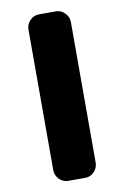

<svg xmlns="http://www.w3.org/2000/svg" viewBox="-84 -780 536 829"><g transform="rotate(-10 184.0 -365.0)"><path d="M147 0Q124 0 107.5 -17Q91 -34 91 -57V-673Q91 -696 107.5 -713Q124 -730 147 -730H221Q244 -730 260.5 -713Q277 -696 277 -673V-57Q277 -34 260.5 -17Q244 0 221 0Z"/></g></svg>

Font: Rounded Mplus 1c ExtraBold
Style: Regular
Weight: 800
Version: Version 1.059.20150529